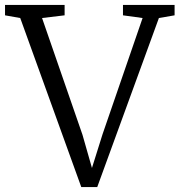

<svg xmlns="http://www.w3.org/2000/svg" viewBox="-40 -763 732 783"><path d="M-19.5 -700.5V-743H223.5V-700.5L131.5 -689.5L296.5 -213L335 -78L378 -215L541.5 -689.5L461.5 -700.5V-743H672V-700.5L608 -689.5L356.5 0H291.5L42.5 -689.5Z"/></svg>

Font: Merriweather 20pt Light
Style: Regular
Weight: 300
Version: Version 2.100